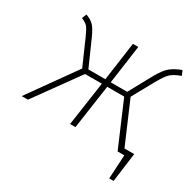

<svg xmlns="http://www.w3.org/2000/svg" viewBox="-148 -690 1003 990"><g transform="rotate(30 353.0 -194.5)"><path d="M504 -278 610 -31H668L645 142H619L627 0H587L475 -262H374L336 0H304L342 -262H242L53 0H16L215 -279L150 -427Q132 -468 121 -480.5Q110 -493 84 -504L95 -531Q126 -520 142 -503Q158 -486 175 -449L245 -291H346L378 -520H410L378 -291H476L550 -426Q577 -475 601.5 -495.5Q626 -516 667 -531L679 -503Q640 -489 621 -472Q602 -455 573 -403Z"/></g></svg>

Font: Fira Sans UltraLight
Style: Italic
Weight: 200
Italic angle: -8°
Designer: Carrois Corporate & Edenspiekermann AG
Foundry: Carrois Corporate GbR & Edenspiekermann AG
Version: Version 4.203;PS 004.203;hotconv 1.0.88;makeotf.lib2.5.64775